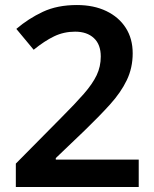

<svg xmlns="http://www.w3.org/2000/svg" viewBox="-20 -744 612 764"><path d="M43 0V-93L225 -277Q279 -331 313.5 -370.5Q348 -410 364.5 -444.5Q381 -479 381 -519Q381 -567 353.5 -592.5Q326 -618 279 -618Q234 -618 195.5 -599.5Q157 -581 114 -546L45 -629Q93 -670 150.5 -697Q208 -724 286 -724Q353 -724 403 -700Q453 -676 480.5 -633Q508 -590 508 -532Q508 -474 484.5 -425Q461 -376 417.5 -328Q374 -280 316 -224L202 -115V-109H532V0Z"/></svg>

Font: Noto Sans Tamil SemiBold
Style: Regular
Weight: 600
Designer: Jelle Bosma - Monotype Design Team
Foundry: Monotype Imaging Inc.
Version: Version 2.004; ttfautohint (v1.8.4.7-5d5b)